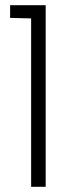

<svg xmlns="http://www.w3.org/2000/svg" viewBox="-20 -720 239 740"><path d="M19 -651 100 -649V0H156V-700H19Z"/></svg>

Font: AdventPro_ExpandedRegular
Style: ExpandedRegular
Weight: 400
Width: 7
Designer: VivaRado, Andreas Kalpakidis
Foundry: VivaRado, Andreas Kalpakidis
Version: Version 3.000